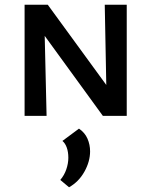

<svg xmlns="http://www.w3.org/2000/svg" viewBox="-20 -490 640 812"><path d="M84 0V-470H166L177 0ZM461 0H415L122 -403V-470H182L457 -93ZM516 -470V0H432L423 -470ZM272 302 235 271Q252 251 260.5 226Q269 201 269 177Q269 153 262.5 134.5Q256 116 244 106L314 54Q339 71 350 96.5Q361 122 361 150Q361 193 337 236Q313 279 272 302Z"/></svg>

Font: Ysabeau SC SemiBold
Style: Regular
Weight: 600
Designer: Christian Thalmann (Catharsis Fonts)
Version: Version 2.001;gftools[0.9.30]; featfreeze: smcp